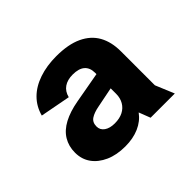

<svg xmlns="http://www.w3.org/2000/svg" viewBox="-100 -873 695 695"><g transform="rotate(-45 247.5 -525.0)"><path d="M315 -374Q296 -348 265 -334.5Q234 -321 194 -321Q150 -321 117.5 -335.5Q85 -350 67 -375Q49 -400 49 -434Q49 -467 64.5 -492.5Q80 -518 111 -534.5Q142 -551 187 -559L343 -587V-515L228 -492Q201 -487 186 -477Q171 -467 171 -446Q171 -428 186 -417.5Q201 -407 226 -407Q251 -407 268.5 -416Q286 -425 295.5 -441.5Q305 -458 305 -479V-587Q305 -613 289.5 -626.5Q274 -640 243 -640Q216 -640 198.5 -628Q181 -616 175 -592L59 -614Q69 -651 94.5 -676.5Q120 -702 159.5 -715.5Q199 -729 248 -729Q309 -729 348.5 -710.5Q388 -692 407 -658Q426 -624 426 -576V-402L456 -330H332Z"/></g></svg>

Font: TikTok Sans 24pt SemiBold
Style: Regular
Weight: 600
Version: Version 4.000